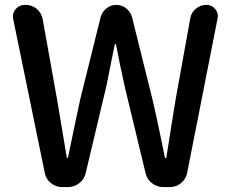

<svg xmlns="http://www.w3.org/2000/svg" viewBox="-20 -756 934 776"><path d="M230.5 0Q205.1 0 185.5 -16.1Q166 -32.2 161.1 -56.6L33.2 -679.7Q32.2 -684.6 32.2 -689.5Q32.2 -706.1 43 -718.8Q57.6 -736.3 80.1 -736.3H84Q109.4 -736.3 128.4 -720.2Q147.5 -704.1 152.3 -679.7L210.9 -352.5L250 -119.1Q250 -117.2 252 -117.2Q253.9 -117.2 254.9 -119.1Q273.4 -210.9 303.7 -352.5L386.7 -686.5Q392.6 -708 410.2 -722.2Q427.7 -736.3 450.2 -736.3Q472.7 -736.3 490.2 -722.2Q507.8 -708 513.7 -686.5L596.7 -352.5Q607.4 -307.6 626 -218.8Q644.5 -129.9 646.5 -119.1Q647.5 -117.2 649.9 -117.2Q652.3 -117.2 652.3 -119.1Q659.2 -166 672.9 -250Q686.5 -334 689.5 -352.5L749 -681.6Q752.9 -705.1 771.5 -720.7Q790 -736.3 814.5 -736.3Q835.9 -736.3 849.6 -719.7Q860.4 -707 860.4 -691.4Q860.4 -686.5 859.4 -681.6L736.3 -56.6Q731.4 -32.2 711.9 -16.1Q692.4 0 667 0H639.6Q614.3 0 594.2 -15.6Q574.2 -31.2 568.4 -55.7L483.4 -409.2Q464.8 -492.2 449.2 -575.2Q449.2 -578.1 446.8 -578.1Q444.3 -578.1 443.4 -575.2Q437.5 -543 410.2 -409.2L326.2 -55.7Q320.3 -31.2 300.3 -15.6Q280.3 0 255.9 0Z"/></svg>

Font: Gen Jyuu Gothic Medium
Style: Regular
Weight: 500
Designer: [Source Han Sans]
Ryoko NISHIZUKA  (kana & ideographs); Paul D. Hunt (Latin, Greek & Cyrillic); Wenlong ZHANG  (bopomofo
Version: Version 1.002.20150607